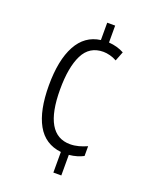

<svg xmlns="http://www.w3.org/2000/svg" viewBox="-138 -799 697 885"><g transform="rotate(20 210.0 -357.0)"><path d="M271 -641Q313 -638 346 -620L328 -574Q312 -583 294.5 -587.5Q277 -592 262 -592Q194 -592 163.5 -531Q133 -470 133 -361Q133 -139 262 -139Q283 -139 303.5 -144.5Q324 -150 344 -159V-111Q331 -104 313 -98.5Q295 -93 274 -91V10H235V-91Q155 -100 116.5 -169Q78 -238 78 -361Q78 -485 117 -557Q156 -629 232 -639V-724H271Z"/></g></svg>

Font: Noto Sans Tamil ExtraCondensed Light
Style: Regular
Weight: 300
Width: 2
Designer: Jelle Bosma - Monotype Design Team
Foundry: Monotype Imaging Inc.
Version: Version 2.004; ttfautohint (v1.8.4.7-5d5b)